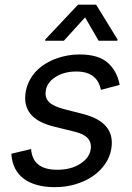

<svg xmlns="http://www.w3.org/2000/svg" viewBox="-20 -784 563 816"><path d="M28.4 -130.7 112.2 -150.6Q118.6 -62.5 223 -62.5Q281.6 -62.5 320.7 -87.7Q359.7 -112.9 365.1 -147.7Q375.7 -206 296.9 -224.4L210.2 -245.7Q137.8 -263.5 108.7 -301Q79.5 -338.4 89.5 -394.9Q94.5 -421.2 106.2 -443.2Q117.9 -465.2 134.9 -482.6Q152 -500 173.3 -513.1Q194.6 -526.3 218.4 -535Q242.2 -543.7 267.2 -548.1Q292.3 -552.6 316.8 -552.6Q398.4 -552.6 437.9 -517.4Q478 -481.5 488.6 -423.3L409.1 -402Q405.9 -416.5 399.5 -430.4Q393.1 -444.2 381.2 -455.4Q369.3 -466.6 350.5 -473.4Q331.7 -480.1 304 -480.1Q253.6 -480.1 217 -457.4Q180 -434.3 174.7 -399.1Q169.4 -368.3 188.9 -349.8Q208.5 -331.3 254.3 -319.6L332.4 -299.7Q471.6 -264.2 453.1 -152Q447.4 -116.8 426.8 -87Q406.2 -57.2 374.5 -35.3Q342.7 -13.5 301.5 -1.1Q260.3 11.4 213.1 11.4Q170.8 11.4 137.4 2.1Q104 -7.1 80.3 -25Q56.5 -43 43.3 -69.6Q30.2 -96.2 28.4 -130.7ZM171.9 -610.8 172.6 -616.5 311.8 -764.2H388.5L479.4 -616.5L478.7 -610.8H399.1L341.6 -710.2L251.4 -610.8Z"/></svg>

Font: Inter P
Style: Italic
Weight: 400
Italic angle: -9.40001°
Designer: Rasmus Andersson
Foundry: rsms
Version: Version 3.018;git-588b23468